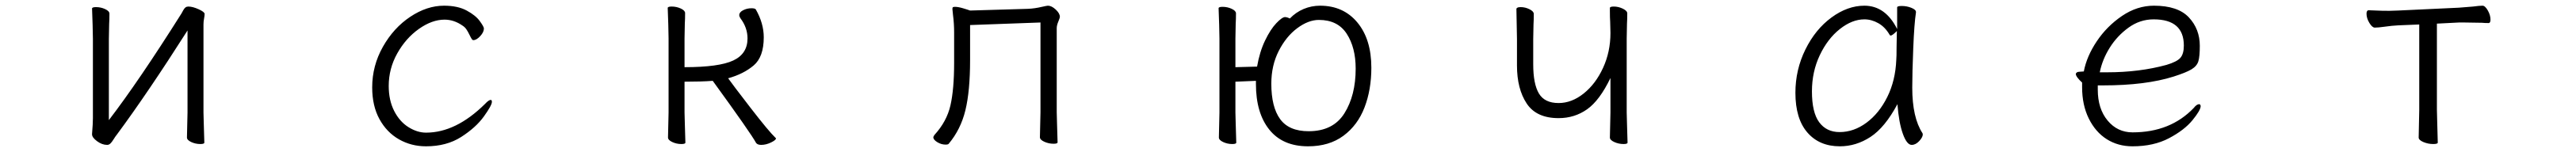

<svg xmlns="http://www.w3.org/2000/svg" viewBox="-20 -501 9040 534"><path d="M390 -28Q385 -22 378.5 -11.5Q372 -1 367 3.5Q362 8 356 8Q338 8 320.5 -5Q303 -18 303 -29V-31Q306 -67 306 -86V-364L305 -413L303 -471Q303 -476 317 -476Q334 -476 349 -469Q364 -462 364 -453Q364 -432 363 -417L362 -364V-79Q467 -216 617 -454Q619 -458 623 -465Q627 -472 631 -475Q635 -478 641 -478Q656 -478 677 -468.5Q698 -459 698 -452Q698 -446 696 -435.5Q694 -425 694 -415V-106L695 -68L697 0Q697 5 683 5Q666 5 651 -2Q636 -9 636 -18L638 -106V-394Q498 -174 390 -28Z M1475 13Q1423 13 1380 -11.5Q1337 -36 1311.5 -82.5Q1286 -129 1286 -194Q1286 -270 1323.5 -336.5Q1361 -403 1419.5 -442Q1478 -481 1538 -481Q1586 -481 1617.5 -464Q1649 -447 1663.5 -427Q1678 -407 1678 -401Q1678 -388 1665 -374Q1652 -360 1641 -360Q1638 -360 1636 -363Q1633 -367 1627.5 -378.5Q1622 -390 1616.5 -398Q1611 -406 1603 -411Q1573 -432 1540 -432Q1496 -432 1450 -399.5Q1404 -367 1374 -313.5Q1344 -260 1344 -199Q1344 -149 1363 -111.5Q1382 -74 1413 -54.5Q1444 -35 1475 -35Q1580 -35 1682 -136Q1695 -150 1702 -150Q1706 -150 1706 -143Q1706 -131 1678 -92Q1650 -53 1598.5 -20Q1547 13 1475 13Z M2325 -415 2323 -473Q2323 -478 2337 -478Q2354 -478 2369 -471Q2384 -464 2384 -455Q2384 -434 2383 -419L2382 -366V-265Q2503 -265 2553 -288.5Q2603 -312 2603 -366Q2603 -404 2578 -437Q2574 -443 2574 -448Q2574 -458 2587.5 -465Q2601 -472 2617 -472Q2629 -472 2632 -468Q2660 -419 2660 -370Q2660 -301 2624.5 -271Q2589 -241 2535 -226Q2549 -206 2613 -123Q2677 -40 2702 -16Q2703 -15 2703 -15Q2703 -9 2685.5 -0.5Q2668 8 2651 8Q2638 8 2633 1Q2616 -31 2481 -217Q2442 -214 2382 -214V-106L2383 -68L2385 0Q2385 5 2371 5Q2354 5 2339 -2Q2324 -9 2324 -18L2326 -106V-366Z M3384 -413V-291Q3384 -181 3367.5 -113.5Q3351 -46 3309 4Q3307 7 3298 7Q3283 7 3269 -1.5Q3255 -10 3255 -19Q3255 -21 3259 -27Q3302 -74 3315 -130.5Q3328 -187 3328 -281V-387Q3328 -418 3324 -449L3322 -469Q3322 -473 3323 -475Q3325 -477 3331 -477Q3342 -477 3359 -472Q3376 -467 3384 -464L3587 -470Q3611 -471 3636 -477Q3654 -481 3657 -481Q3670 -481 3684.5 -467.5Q3699 -454 3699 -442Q3699 -438 3693.5 -425Q3688 -412 3688 -402V-107L3689 -69L3691 -1Q3691 4 3677 4Q3660 4 3644.5 -3Q3629 -10 3629 -19L3631 -107V-422Z M4315 -214V-106L4316 -68L4318 0Q4318 5 4304 5Q4287 5 4272 -2Q4257 -9 4257 -18L4259 -106V-365L4258 -414L4256 -472Q4256 -477 4270 -477Q4287 -477 4302 -470Q4317 -463 4317 -454Q4317 -433 4316 -418L4315 -365V-265L4391 -267Q4400 -319 4419 -358.5Q4438 -398 4458.5 -419.5Q4479 -441 4489 -441Q4496 -441 4506 -436Q4527 -458 4554.5 -469.5Q4582 -481 4612 -481Q4694 -481 4743 -422Q4792 -363 4792 -263Q4792 -186 4768 -123.5Q4744 -61 4694 -24Q4644 13 4570 13Q4481 13 4434 -45.5Q4387 -104 4387 -206V-217ZM4572 -40Q4658 -40 4697.5 -103Q4737 -166 4737 -260Q4737 -334 4705.5 -382.5Q4674 -431 4608 -431Q4571 -431 4532 -402Q4493 -373 4467 -322Q4441 -271 4441 -207Q4441 -125 4472 -82.5Q4503 -40 4572 -40Z M5449 -86Q5371 -86 5337 -137.5Q5303 -189 5303 -271V-364L5301 -470Q5301 -472 5304.5 -474Q5308 -476 5316 -476Q5332 -476 5347 -468.5Q5362 -461 5362 -452Q5362 -431 5361 -415L5360 -364V-275Q5360 -206 5380 -172.5Q5400 -139 5449 -139Q5495 -139 5537 -172.5Q5579 -206 5605 -262.5Q5631 -319 5631 -385L5630 -425Q5629 -438 5629 -463V-473Q5629 -478 5643 -478Q5659 -478 5674.5 -470.5Q5690 -463 5690 -454Q5690 -433 5689 -418L5688 -365V-106L5689 -68L5691 0Q5691 5 5677 5Q5660 5 5644.5 -2Q5629 -9 5629 -18L5631 -106V-227Q5593 -148 5549 -117Q5505 -86 5449 -86Z M6690 -193Q6690 -88 6726 -33Q6727 -30 6727 -29Q6727 -19 6714.5 -5.5Q6702 8 6688 8Q6671 8 6657 -31Q6643 -70 6638 -135Q6594 -53 6543.5 -20Q6493 13 6436 13Q6364 13 6322 -35.5Q6280 -84 6280 -175Q6280 -256 6315 -327Q6350 -398 6406.5 -439.5Q6463 -481 6522 -481Q6596 -481 6637 -399V-475Q6637 -480 6653 -480Q6671 -480 6687 -473.5Q6703 -467 6703 -459V-457Q6697 -419 6693.5 -331.5Q6690 -244 6690 -193ZM6435 -37Q6485 -37 6529.5 -70Q6574 -103 6602.5 -160.5Q6631 -218 6634 -291Q6635 -301 6635 -335L6636 -392Q6620 -376 6614 -376Q6613 -376 6611 -378Q6595 -406 6571 -419.5Q6547 -433 6522 -433Q6479 -433 6436 -399Q6393 -365 6365.5 -307Q6338 -249 6338 -180Q6338 -106 6363.5 -71.5Q6389 -37 6435 -37Z M7463 -36Q7596 -36 7678 -122Q7688 -135 7697 -135Q7699 -135 7700.5 -133Q7702 -131 7702 -128Q7702 -114 7673.5 -79Q7645 -44 7591 -15.5Q7537 13 7463 13Q7412 13 7372.5 -12Q7333 -37 7309.5 -84.5Q7286 -132 7286 -195V-211Q7276 -220 7270 -228Q7264 -236 7264 -241Q7264 -244 7267.5 -246.5Q7271 -249 7278 -249L7292 -250Q7302 -303 7337.5 -356Q7373 -409 7426 -445Q7479 -481 7538 -481Q7622 -481 7660.5 -440Q7699 -399 7699 -340Q7699 -303 7694 -286Q7689 -269 7670 -257.5Q7651 -246 7607 -232Q7509 -201 7359 -201H7341V-186Q7341 -119 7375.5 -77.5Q7410 -36 7463 -36ZM7374 -247Q7487 -247 7582 -273Q7619 -284 7631 -298Q7643 -312 7643 -341Q7643 -387 7616.5 -410Q7590 -433 7537 -433Q7489 -433 7449 -404Q7409 -375 7383 -333.5Q7357 -292 7348 -247Z M8346 -407Q8325 -404 8313 -404Q8304 -404 8294 -420.5Q8284 -437 8284 -453Q8284 -465 8292 -465Q8300 -465 8318 -464Q8336 -463 8364 -463L8395 -464L8608 -474L8658 -478Q8680 -481 8691 -481Q8700 -481 8709.5 -464.5Q8719 -448 8719 -432Q8719 -420 8712 -420Q8699 -420 8689 -421L8626 -422H8609L8531 -418V-115L8532 -75L8534 0Q8534 5 8518 5Q8500 5 8483.5 -2Q8467 -9 8467 -18L8469 -115V-415L8396 -412Q8374 -411 8346 -407Z"/></svg>

Font: JyunsaiKaai Light
Style: Regular
Weight: 300
Designer: Fontworks Inc.
Version: Version 0.030;April 7, 2024;FontCreator 14.0.0.2901 64-bit